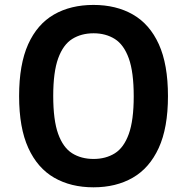

<svg xmlns="http://www.w3.org/2000/svg" viewBox="-20 -770 778 799"><path d="M369 9.5Q275 9.5 205.5 -30.5Q136 -70.5 97.8 -154.2Q59.5 -238 59.5 -370Q59.5 -502 97.2 -585.8Q135 -669.5 204.5 -709.5Q274 -749.5 369 -749.5Q463.5 -749.5 533.2 -709.5Q603 -669.5 641 -585.8Q679 -502 679 -370Q679 -238 640.5 -154.2Q602 -70.5 532.5 -30.5Q463 9.5 369 9.5ZM369.5 -108.5Q420 -108.5 457.8 -132Q495.5 -155.5 516 -212.5Q536.5 -269.5 536.5 -369Q536.5 -470 516 -527Q495.5 -584 457.8 -607.8Q420 -631.5 369.5 -631.5Q318.5 -631.5 280.8 -608Q243 -584.5 222.2 -527.5Q201.5 -470.5 201.5 -371Q201.5 -270 222 -213Q242.5 -156 280.2 -132.2Q318 -108.5 369.5 -108.5Z"/></svg>

Font: Encode Sans SC Expanded SemiBold
Style: Regular
Weight: 600
Width: 7
Designer: Multiple Designers
Foundry: Impallari Type
Version: Version 3.002